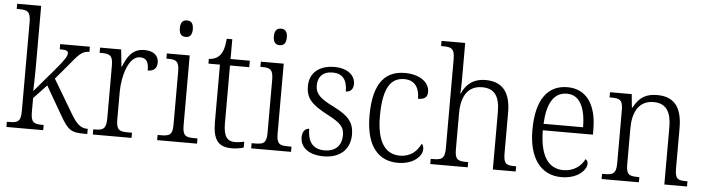

<svg xmlns="http://www.w3.org/2000/svg" viewBox="-47 -965 4336 1180"><g transform="rotate(5 2121.0 -375.0)"><path d="M17 0H244V-32H239C187 -32 165 -38 165 -102V-191L245 -276L345 -103C398 -10 417 0 504 0H516V-32H512C471 -32 444 -58 408 -120L288 -322L364 -412C419 -479 439 -504 485 -504V-536H302V-504C339 -504 354 -501 354 -484C354 -468 343 -446 285 -378L162 -234C163 -258 165 -333 165 -374V-760H17V-728H32C80 -728 103 -721 103 -656V-105C103 -39 82 -32 29 -32H17Z M550 0H789V-32H764C714 -32 692 -38 692 -103V-275C692 -373 728 -498 798 -498C838 -498 852 -474 852 -421C893 -421 909 -444 909 -475C909 -517 879 -545 821 -545C745 -545 715 -489 692 -431H689L678 -536H548V-504H555C609 -504 630 -497 630 -433V-106C630 -39 608 -32 558 -32H550Z M1066 -647C1089 -647 1106 -659 1106 -698C1106 -737 1089 -749 1066 -749C1043 -749 1026 -737 1026 -698C1026 -659 1043 -647 1066 -647ZM947 0H1193V-32H1175C1121 -32 1101 -39 1101 -105V-536H960V-504H969C1019 -504 1039 -496 1039 -431V-103C1039 -39 1019 -32 965 -32H947Z M1409 10C1435 10 1463 5 1481 -1V-37C1461 -33 1445 -30 1423 -30C1376 -30 1353 -60 1353 -139V-496H1472V-536H1353V-658H1319C1314 -603 1304 -573 1286 -553C1270 -535 1246 -526 1220 -525V-496H1291V-143C1291 -29 1326 10 1409 10Z M1646 -647C1669 -647 1686 -659 1686 -698C1686 -737 1669 -749 1646 -749C1623 -749 1606 -737 1606 -698C1606 -659 1623 -647 1646 -647ZM1527 0H1773V-32H1755C1701 -32 1681 -39 1681 -105V-536H1540V-504H1549C1599 -504 1619 -496 1619 -431V-103C1619 -39 1599 -32 1545 -32H1527Z M1975 10C2073 10 2137 -45 2137 -138C2137 -211 2105 -252 2010 -299C1931 -338 1895 -365 1895 -421C1895 -471 1923 -508 1986 -508C2045 -508 2076 -473 2076 -399C2106 -399 2122 -418 2122 -450C2122 -499 2079 -543 1993 -543C1901 -543 1841 -494 1841 -412C1841 -333 1880 -298 1980 -245C2062 -203 2082 -177 2082 -129C2082 -68 2046 -27 1977 -27C1899 -27 1872 -78 1872 -151C1852 -151 1830 -136 1830 -95C1830 -37 1877 10 1975 10Z M2432 10C2531 10 2581 -46 2581 -86C2581 -102 2577 -112 2569 -120C2548 -74 2508 -35 2441 -35C2349 -35 2298 -111 2298 -265C2298 -450 2350 -506 2428 -506C2497 -506 2522 -456 2522 -393C2560 -393 2580 -406 2580 -440C2580 -503 2515 -544 2429 -544C2317 -544 2234 -478 2234 -264C2234 -69 2318 10 2432 10Z M2632 0H2863V-32H2855C2802 -32 2781 -38 2781 -102V-326C2781 -438 2826 -498 2909 -498C2988 -498 3018 -448 3018 -353V0H3159V-32H3152C3099 -32 3081 -39 3081 -105V-356C3081 -487 3026 -544 2926 -544C2847 -544 2803 -501 2781 -448H2778C2779 -456 2781 -488 2781 -514V-760H2635V-728H2649C2696 -728 2719 -721 2719 -656V-105C2719 -39 2698 -32 2644 -32H2632Z M3441 10C3544 10 3595 -49 3595 -86C3595 -100 3588 -109 3580 -113C3559 -71 3516 -34 3450 -34C3358 -34 3304 -108 3303 -267H3612V-299C3612 -456 3545 -544 3432 -544C3309 -544 3239 -451 3239 -263C3239 -89 3315 10 3441 10ZM3548 -307H3304C3310 -431 3349 -504 3432 -504C3512 -504 3547 -425 3548 -307Z M3689 0H3919V-32H3911C3858 -32 3838 -38 3838 -102V-326C3838 -421 3872 -499 3967 -499C4047 -499 4076 -443 4076 -354V0H4216V-32H4209C4156 -32 4139 -39 4139 -105V-354C4139 -485 4087 -544 3985 -544C3920 -544 3875 -522 3840 -454H3836L3828 -536H3694V-504H3705C3755 -504 3776 -497 3776 -433V-105C3776 -39 3755 -32 3701 -32H3689Z"/></g></svg>

Font: Noto Serif Sinhala SemiCondensed Light
Style: Regular
Weight: 300
Width: 4
Designer: Jelle Bosma - Monotype Design Team
Foundry: Monotype Imaging Inc.
Version: Version 2.007